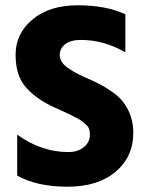

<svg xmlns="http://www.w3.org/2000/svg" viewBox="-20 -698 554 726"><path d="M484 -196Q484 -105 417 -48.5Q350 8 235 8Q120 8 45 -34V-189Q136 -123 239 -123Q274 -123 297 -141.5Q320 -160 320 -190Q320 -212 309 -223Q298 -234 290.5 -239.5Q283 -245 268.5 -252.5Q254 -260 244 -265Q213 -280 183 -293Q118 -323 78.5 -367Q39 -411 39 -491Q39 -571 103 -624.5Q167 -678 274 -678Q381 -678 454 -644V-500Q373 -547 286 -547Q247 -547 226.5 -531Q206 -515 206 -490Q206 -465 231 -445.5Q256 -426 296.5 -408Q337 -390 357.5 -379.5Q378 -369 404.5 -350.5Q431 -332 446 -312Q484 -262 484 -196Z"/></svg>

Font: Hind Colombo
Style: Bold
Weight: 700
Designer: Jyotish Sonowal, Aditi Pimprikar
Foundry: Indian Type Foundry
Version: Version 1.000;PS 1.0;hotconv 1.0.86;makeotf.lib2.5.63406; tt